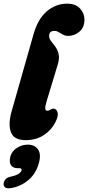

<svg xmlns="http://www.w3.org/2000/svg" viewBox="-41 -755 481 1048"><path d="M325.5 -735Q372 -735 396 -708.5Q420 -682 420 -648Q420 -604 391.8 -581.5Q363.5 -559 332 -559Q315.5 -559 302.5 -566Q289.5 -573 278.8 -579.8Q268 -586.5 257.5 -586.5Q227 -586.5 227 -559.5Q227 -544 238 -530.2Q249 -516.5 261.2 -500Q273.5 -483.5 279 -460Q284.5 -436.5 274 -402L215.5 -209Q204.5 -173.5 206 -162Q207.5 -150.5 217 -150.5Q224 -150.5 232.5 -155.5Q237.5 -158.5 241.5 -160.2Q245.5 -162 251.5 -162Q266 -162 272.8 -143Q279.5 -124 262 -89Q240 -45 198 -17.5Q156 10 99.5 10Q34.5 10 18.5 -34Q2.5 -78 22.5 -147.5L142 -568Q166 -652.5 215.2 -693.8Q264.5 -735 325.5 -735ZM55.5 163Q28.5 163 18.2 145.8Q8 128.5 15.5 99Q23.5 70 51.2 52.2Q79 34.5 111 34.5Q148 34.5 166.2 60.2Q184.5 86 171.5 134Q156 191.5 115.8 226.2Q75.5 261 23.5 271Q-3 276 -13 267.8Q-23 259.5 -21 245.5Q-19.5 234 -10.8 223.8Q-2 213.5 16.5 209.5Q50 202 62.2 192.8Q74.5 183.5 76.5 175Q79.5 163 64.5 163Z"/></svg>

Font: Fraunces 144pt SuperSoft Black
Style: Italic
Weight: 900
Italic angle: -16°
Version: Version 1.000;[b76b70a41]